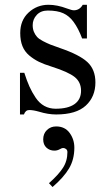

<svg xmlns="http://www.w3.org/2000/svg" viewBox="-20 -459 450 783"><path d="M156.2 109.4Q156.2 85.9 171.4 71.3Q186.5 56.6 209 56.6Q244.6 56.6 263.9 83Q283.2 109.4 283.2 143.1Q283.2 191.4 261.5 228Q239.7 264.6 194.3 303.7L179.7 288.1Q218.8 253.4 236.8 225.3Q254.9 197.3 254.9 161.1Q254.9 153.3 249.5 148.9Q244.1 144.5 237.3 144.5Q232.4 144.5 224.1 149.4Q213.4 155.3 202.1 155.3Q182.6 155.3 169.4 143.1Q156.2 130.9 156.2 109.4ZM61.5 7.8V-162.1H79.1Q89.8 -128.9 100.1 -106Q110.4 -83 125.5 -60.5Q140.6 -38.1 161.1 -26.9Q181.6 -15.6 207 -15.6Q257.3 -15.6 283.9 -34.4Q310.5 -53.2 310.5 -88.9Q310.5 -124 284.7 -144.8Q258.8 -165.5 191.4 -187Q159.7 -196.8 138.7 -207Q117.7 -217.3 99.1 -232.9Q80.6 -248.5 71.5 -271Q62.5 -293.5 62.5 -324.2Q62.5 -376.5 96.7 -408Q130.9 -439.5 177.7 -439.5Q213.4 -439.5 253.4 -424.3Q273.4 -417 280.8 -417Q304.7 -417 317.4 -439.5H334.5V-302.2H314.9Q299.8 -342.8 279.8 -370.1Q262.2 -394 238 -405Q213.9 -416 174.8 -416Q146.5 -416 129.9 -398.2Q113.3 -380.4 113.3 -356.4Q113.3 -340.8 118.4 -328.9Q123.5 -316.9 131.3 -308.3Q139.2 -299.8 155 -291.5Q170.9 -283.2 185.3 -277.3Q199.7 -271.5 225.6 -262.7Q304.2 -235.8 336.7 -205.6Q369.1 -175.3 369.1 -123Q369.1 -64.5 329.8 -28.3Q290.5 7.8 209 7.8Q176.3 7.8 139.6 -3.4Q115.7 -10.3 99.1 -10.3Q84 -10.3 77.6 7.8Z"/></svg>

Font: Theano Didot
Style: Regular
Weight: 400
Designer: Alexey Kryukov
Version: Version 2.0